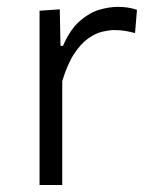

<svg xmlns="http://www.w3.org/2000/svg" viewBox="-20 -526 436 546"><path d="M92.5 0Q92.5 -55.5 92.5 -107Q92.5 -158.5 92.5 -219.5V-269.5Q92.5 -324 92.5 -381.5Q92.5 -439 92.5 -495.5L150 -499.5L152 -395.5H159Q179.5 -442.5 207.2 -466.5Q235 -490.5 263.2 -498.5Q291.5 -506.5 315 -506.5Q329.5 -506.5 343.2 -504.5Q357 -502.5 369.5 -498L364 -432Q348.5 -436 335.5 -438.2Q322.5 -440.5 305 -440.5Q291 -440.5 271.5 -436Q252 -431.5 231.2 -417Q210.5 -402.5 191.2 -373.5Q172 -344.5 157 -295.5V-217Q157 -158 157 -106.8Q157 -55.5 157 0Z"/></svg>

Font: Commissioner Thin Light
Style: Regular
Weight: 300
Version: Version 1.000